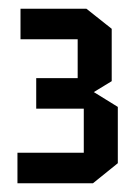

<svg xmlns="http://www.w3.org/2000/svg" viewBox="-20 -720 320 440"><path d="M193 -300H20V-370H172V-471H63V-541H158V-630H27V-700H178L236 -654V-534L195 -509L250 -475V-346Z"/></svg>

Font: Tektur Condensed
Style: Regular
Weight: 400
Width: 3
Designer: Adam Jagosz
Foundry: Adam Jagosz
Version: Version 1.005;gftools[0.9.30]